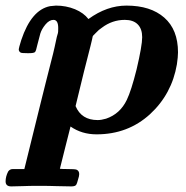

<svg xmlns="http://www.w3.org/2000/svg" viewBox="-43 -472 664 686"><path d="M209 -20Q202 6 190 55L171 131Q180 132 198 132Q224 132 230 134Q240 138 240 150Q240 157 236 169Q232 184 230 187Q227 194 212 194Q184 194 159 193Q134 192 95 192Q60 192 39 193Q18 194 -3 194Q-23 194 -23 176Q-23 159 -14 141Q-8 132 3 132H20H44L103 -107Q115 -157 122 -183Q129 -210 139 -250Q142 -261 146.5 -279.5Q151 -298 152 -303Q154 -313 160 -340L164 -354Q165 -356 165 -372Q165 -401 148 -401Q133 -401 119 -384Q106 -368 101 -352Q93 -322 90 -310Q86 -290 82 -286Q78 -282 60 -282H55Q35 -282 31 -284Q24 -288 24 -296Q24 -300 33 -329Q69 -437 136 -450Q152 -452 157 -452Q193 -452 225 -439Q256 -426 273 -404Q339 -452 409 -452Q495 -452 544 -409Q593 -366 593 -285Q593 -269 589 -242Q571 -136 493 -64Q414 8 302 8Q249 8 209 -20ZM403 -401Q358 -401 321 -373Q310 -366 300 -355Q288 -344 288 -341Q288 -336 257 -216L227 -93Q248 -43 306 -43Q319 -43 336 -48Q386 -65 410 -115Q426 -148 445 -224Q465 -309 465 -339Q465 -369 449 -385Q433 -401 403 -401Z"/></svg>

Font: KaTeX_Math
Style: Bold Italic
Weight: 700
Version: Version